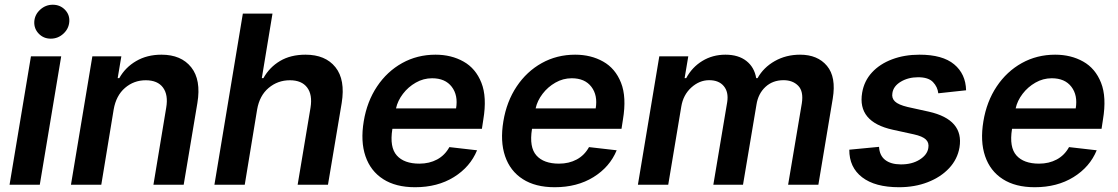

<svg xmlns="http://www.w3.org/2000/svg" viewBox="-20 -785 4750 816"><path d="M20.6 0 111.5 -545.5H240.1L149.1 0ZM195.7 -620.7Q165.1 -620.7 144.7 -641.9Q124.3 -663 125.7 -692.8Q127.5 -722.7 150.6 -743.8Q173.7 -764.9 204.2 -764.9Q235.1 -764.9 255.9 -743.8Q276.6 -722.7 274.5 -692.8Q272.4 -663 249.5 -641.9Q226.6 -620.7 195.7 -620.7Z M463.1 -319.6 410.5 0H281.6L372.5 -545.5H495.7L480.1 -452.8H486.9Q512.4 -498.6 558.8 -525.6Q605.1 -552.6 666.2 -552.6Q750 -552.6 792.6 -499.1Q835.2 -445.7 818.9 -347.3L760.7 0H632.1L686.4 -327.4Q695.7 -381.7 672.8 -412.8Q649.9 -443.9 599.4 -443.9Q549 -443.9 511.2 -411.4Q473.4 -378.9 463.1 -319.6Z M1072.8 -319.6 1020.2 0H891.3L1012.1 -727.3H1138.1L1092.7 -452.8H1099.4Q1125.4 -499.3 1170.3 -525.9Q1215.2 -552.6 1278.4 -552.6Q1362.9 -552.6 1405.5 -499.5Q1448.2 -446.4 1432.2 -347.3L1373.9 0H1245L1299.7 -327.4Q1308.6 -382.5 1285.3 -413.2Q1262.1 -443.9 1212 -443.9Q1160.5 -443.9 1121.8 -411.4Q1083.1 -378.9 1072.8 -319.6Z M1744 10.7Q1661.9 10.7 1608.3 -23.8Q1554.7 -58.2 1533.2 -121.3Q1511.7 -184.3 1525.9 -269.5Q1539.8 -353.7 1582.4 -417.4Q1625 -481.2 1689.1 -516.9Q1753.2 -552.6 1831 -552.6Q1898.1 -552.6 1949.9 -523.4Q2001.8 -494.3 2025.9 -433.4Q2050.1 -372.5 2034.1 -277L2028.1 -237.6H1647.7L1647.4 -235.8Q1635.3 -159.1 1666.4 -124.3Q1697.4 -89.5 1762.4 -89.5Q1804.7 -89.5 1837.7 -107.2Q1870.7 -125 1889.9 -159.8L2007.5 -146.3Q1978.3 -75.3 1908.9 -32.3Q1839.5 10.7 1744 10.7ZM1663 -324.2H1918.3Q1927.6 -380 1899.9 -416.2Q1872.2 -452.4 1816.4 -452.4Q1779.5 -452.4 1747.2 -433.9Q1714.8 -415.5 1692.5 -386.2Q1670.1 -356.9 1663 -324.2Z M2337.4 10.7Q2255.3 10.7 2201.7 -23.8Q2148.1 -58.2 2126.6 -121.3Q2105.1 -184.3 2119.3 -269.5Q2133.2 -353.7 2175.8 -417.4Q2218.4 -481.2 2282.5 -516.9Q2346.6 -552.6 2424.4 -552.6Q2491.5 -552.6 2543.3 -523.4Q2595.2 -494.3 2619.3 -433.4Q2643.5 -372.5 2627.5 -277L2621.4 -237.6H2241.1L2240.8 -235.8Q2228.7 -159.1 2259.8 -124.3Q2290.8 -89.5 2355.8 -89.5Q2398.1 -89.5 2431.1 -107.2Q2464.1 -125 2483.3 -159.8L2600.9 -146.3Q2571.7 -75.3 2502.3 -32.3Q2432.9 10.7 2337.4 10.7ZM2256.4 -324.2H2511.7Q2521 -380 2493.3 -416.2Q2465.6 -452.4 2409.8 -452.4Q2372.9 -452.4 2340.6 -433.9Q2308.2 -415.5 2285.9 -386.2Q2263.5 -356.9 2256.4 -324.2Z M2691.1 0 2782 -545.5H2905.2L2889.6 -452.8H2896.3Q2921.2 -499.3 2964.8 -525.9Q3008.5 -552.6 3063.2 -552.6Q3118.3 -552.6 3152.2 -525.9Q3186.1 -499.3 3193.9 -452.8H3199.6Q3224.8 -498.2 3272.7 -525.4Q3320.7 -552.6 3380.3 -552.6Q3454.9 -552.6 3494.7 -505Q3534.4 -457.4 3519.2 -366.1L3458.1 0H3329.5L3387.8 -346.2Q3395.6 -397 3372.3 -420.6Q3349.1 -444.2 3310 -444.2Q3263.8 -444.2 3233 -415.5Q3202.1 -386.7 3195 -340.2L3137.8 0H3011.7L3070.7 -351.6Q3077.1 -393.8 3056.1 -419Q3035.2 -444.2 2994 -444.2Q2952.4 -444.2 2918 -413Q2883.5 -381.7 2875.4 -331.7L2820 0Z M4085.9 -401.3 3967.7 -388.5Q3964.8 -415.8 3945.1 -436.3Q3925.4 -456.7 3882.1 -456.7Q3840.2 -456.7 3808.6 -437.9Q3777 -419 3772.7 -389.6Q3768.8 -367.9 3783.4 -353.9Q3797.9 -339.8 3837.4 -330.3L3927.6 -310.4Q4077.1 -276.6 4057.9 -158.7Q4049.4 -108.3 4013.7 -70.1Q3978 -32 3922.9 -10.7Q3867.9 10.7 3800.8 10.7Q3698.9 10.7 3644 -31.6Q3589.1 -73.9 3589.5 -148.8L3715.9 -160.9Q3718 -123.9 3742 -105.3Q3766 -86.6 3807.9 -86.3Q3855.5 -85.9 3888.3 -106.5Q3921.2 -127.1 3925.4 -156.2Q3929.3 -178.3 3915 -192.1Q3900.6 -206 3863.6 -214.1L3774.1 -233.7Q3622.9 -267 3644.2 -391.3Q3652.7 -441.1 3685.9 -477.1Q3719.1 -513.1 3771.3 -532.8Q3823.5 -552.6 3888.1 -552.6Q3985.8 -552.6 4035 -511.7Q4084.2 -470.9 4085.9 -401.3Z M4377.5 10.7Q4295.5 10.7 4241.8 -23.8Q4188.2 -58.2 4166.7 -121.3Q4145.2 -184.3 4159.4 -269.5Q4173.3 -353.7 4215.9 -417.4Q4258.5 -481.2 4322.6 -516.9Q4386.7 -552.6 4464.5 -552.6Q4531.6 -552.6 4583.5 -523.4Q4635.3 -494.3 4659.4 -433.4Q4683.6 -372.5 4667.6 -277L4661.6 -237.6H4281.2L4280.9 -235.8Q4268.8 -159.1 4299.9 -124.3Q4331 -89.5 4396 -89.5Q4438.2 -89.5 4471.2 -107.2Q4504.3 -125 4523.4 -159.8L4641 -146.3Q4611.9 -75.3 4542.4 -32.3Q4473 10.7 4377.5 10.7ZM4296.5 -324.2H4551.8Q4561.1 -380 4533.4 -416.2Q4505.7 -452.4 4449.9 -452.4Q4413 -452.4 4380.7 -433.9Q4348.4 -415.5 4326 -386.2Q4303.6 -356.9 4296.5 -324.2Z"/></svg>

Font: Inter UI Semi Bold
Style: Italic
Weight: 600
Italic angle: -9.39999°
Designer: Rasmus Andersson
Foundry: rsms
Version: 3.2;8d6f07862